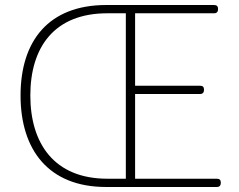

<svg xmlns="http://www.w3.org/2000/svg" viewBox="-20 -746 953 766"><path d="M627 -726H404C173 -726 62 -582 62 -365C62 -149 173 0 403 0H632H845C856 0 861 -6 861 -17C861 -28 856 -33 845 -33H519V-371H778C789 -371 794 -377 794 -388C794 -399 789 -404 778 -404H519V-693H834C845 -693 850 -699 850 -710C850 -721 845 -726 834 -726ZM482 -363V-33H408C196 -33 101 -174 101 -365C101 -557 196 -693 408 -693H445H482Z"/></svg>

Font: GenSenRounded2 TW EL
Style: Regular
Weight: 250
Version: Version 2.100;PS 2.1;hotconv 16.6.51;makeotf.lib2.5.65220 DE